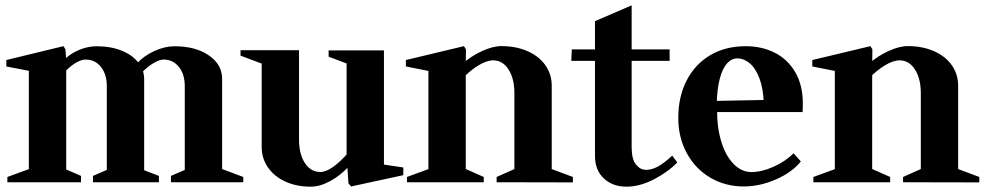

<svg xmlns="http://www.w3.org/2000/svg" viewBox="-20 -691 3737 728"><path d="M8 -20 97.4 -52.6 89.4 -41.6V-430.6L97.8 -420.8L4 -439V-463.4L220.6 -516L228.2 -504L231 -462.8L226.4 -467Q248.6 -488.8 281.1 -502.2Q313.6 -515.6 346 -515.6Q400.8 -515.6 442.7 -498.4Q484.6 -481.2 506.4 -450.8L499 -450.4Q525.8 -479.6 565.3 -497.6Q604.8 -515.6 641.6 -515.6Q721.2 -515.6 771.7 -481.1Q822.2 -446.6 822.2 -392V-41.6L814.2 -53L902.4 -20V0H628.2V-24L688.6 -50.2L680.6 -39.2V-364Q680.6 -409.4 658.3 -437.3Q636 -465.2 600.4 -465.2Q584.8 -465.2 562.1 -451.8Q539.4 -438.4 517 -415.2L521.2 -426Q522.8 -421.2 524 -414Q526.6 -402.4 526.6 -392V-37.6L518.6 -48.6L582.6 -24V0H332.6V-24L393 -50.2L385 -39.2V-364Q385 -409.4 362.7 -437.3Q340.4 -465.2 304.8 -465.2Q287.8 -465.2 266.9 -452.6Q246 -440 227 -419.6L231 -431V-41L223 -52L287.2 -24V0H8Z M972.2 -134V-458.4L980.2 -447L892 -480V-500.6H1113.8V-162Q1113.8 -107 1136 -72.9Q1158.2 -38.8 1195 -38.8Q1216.2 -38.8 1244.1 -58.9Q1272 -79 1298.4 -110L1294.2 -97V-458.4L1302.2 -447.4L1226 -476V-500H1435.8V-59L1427.4 -68.2L1509.2 -56V-26.8L1311.2 16L1301.2 4L1296.6 -63.4L1301.2 -58.8Q1272 -26.4 1232.8 -4.8Q1193.6 16.8 1158 16.8Q1104.2 16.8 1062 -2.5Q1019.8 -21.8 996 -56.1Q972.2 -90.4 972.2 -134Z M1523 -20 1617.2 -54.4 1604.4 -37.4V-434.2L1623 -418.4L1519 -439V-463.4L1739.2 -516L1746.8 -504L1746 -445.4L1733.4 -449.4Q1765.8 -477.8 1806.9 -497Q1848 -516.2 1881.2 -516.2Q1936.4 -516.2 1979.9 -497.2Q2023.4 -478.2 2047.7 -443.9Q2072 -409.6 2072 -366V-36.8L2062.2 -53.6L2152.2 -20V0.6L1863 0V-20L1945 -56.4L1930.4 -35V-338Q1930.4 -393.2 1908.1 -427.7Q1885.8 -462.2 1850.2 -462.2Q1825.6 -462.2 1794.1 -443.1Q1762.6 -424 1735.2 -395L1746 -422.6V-35L1733.2 -55.8L1814.2 -20V0H1523Z M2236 -99V-468.6L2244.8 -460.2H2146.2L2148 -503.8H2244.8L2236 -495.4V-610.8L2375 -670.8V-495.4L2366.6 -503.8H2519V-460.2H2366.6L2375 -468.6V-134Q2375 -86.8 2391.5 -67Q2408 -47.2 2428.2 -47.2H2433.2Q2451 -47.4 2472.6 -58.4Q2494.2 -69.4 2529 -100.8L2548 -75.2Q2516 -41 2461.4 -12.1Q2406.8 16.8 2355.2 16.8Q2302.8 16.8 2269.4 -14.6Q2236 -46 2236 -99Z M2551.8 -244Q2551.8 -323.8 2583.4 -385.6Q2615 -447.4 2672.7 -481.6Q2730.4 -515.8 2807.6 -515.8Q2868.8 -515.8 2917.8 -491Q2966.8 -466.2 2995.4 -417.2Q3024 -368.2 3024 -299.2Q3024 -276 3023 -266H2684.6L2699 -277.8Q2698.2 -208.4 2714.8 -154.2Q2731.4 -100 2761.5 -69.3Q2791.6 -38.6 2829.6 -38.6Q2867.6 -38.6 2912.6 -58.6Q2957.6 -78.6 2989.2 -109.8L3016.6 -78.8Q2982.8 -37.2 2921.8 -10.6Q2860.8 16 2799.6 16Q2730.2 16 2673.4 -17.3Q2616.6 -50.6 2584.2 -110.1Q2551.8 -169.6 2551.8 -244ZM2683.2 -308.2 2890.8 -312.2 2876 -297.6Q2874.4 -354.6 2859.7 -393.5Q2845 -432.4 2822.7 -451Q2800.4 -469.6 2775.6 -469.6Q2753.8 -469.6 2736.6 -450.6Q2719.4 -431.6 2709 -392.1Q2698.6 -352.6 2697.6 -294Z M3064 -20 3158.2 -54.4 3145.4 -37.4V-434.2L3164 -418.4L3060 -439V-463.4L3280.2 -516L3287.8 -504L3287 -445.4L3274.4 -449.4Q3306.8 -477.8 3347.9 -497Q3389 -516.2 3422.2 -516.2Q3477.4 -516.2 3520.9 -497.2Q3564.4 -478.2 3588.7 -443.9Q3613 -409.6 3613 -366V-36.8L3603.2 -53.6L3693.2 -20V0.6L3404 0V-20L3486 -56.4L3471.4 -35V-338Q3471.4 -393.2 3449.1 -427.7Q3426.8 -462.2 3391.2 -462.2Q3366.6 -462.2 3335.1 -443.1Q3303.6 -424 3276.2 -395L3287 -422.6V-35L3274.2 -55.8L3355.2 -20V0H3064Z"/></svg>

Font: Wittgenstein
Style: Regular
Weight: 400
Designer: Jörg Drees
Foundry: Jörg Drees
Version: Version 1.003;Glyphs 3.1.2 (3151)